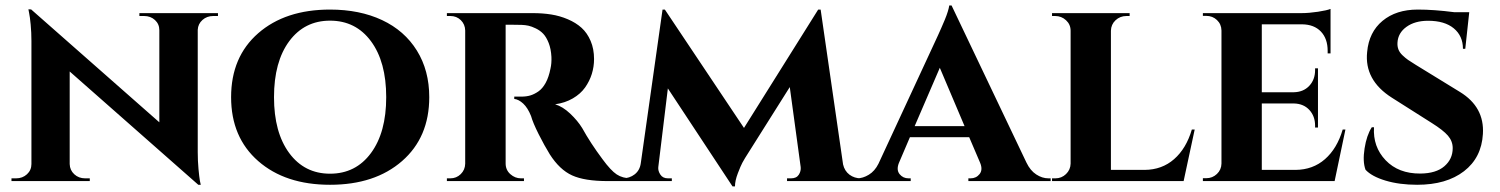

<svg xmlns="http://www.w3.org/2000/svg" viewBox="-20 -647 5360 686"><path d="M478 -600.1H758.8V-589.8H741.7Q719.2 -589.8 703.4 -575.7Q687.5 -561.5 686.5 -540.5V-103.5Q686.5 -72.3 689.2 -43.2Q691.9 -14.2 694.3 -0.5L697.3 13.2H688.5L229 -391.6V-61Q229.5 -39.1 245.4 -24.4Q261.2 -9.8 284.2 -9.8H300.8V0H21V-9.8H37.6Q60.5 -9.8 76.4 -24.4Q92.3 -39.1 92.3 -61V-500.5Q92.3 -530.8 89.6 -559.1Q86.9 -587.4 84 -600.6L81.5 -613.8L91.3 -613.3L549.3 -210V-539.1Q549.3 -561 533.7 -575.4Q518.1 -589.8 495.1 -589.8H478Z M1159.2 -612.8Q1265.1 -612.8 1345.2 -575.2Q1425.3 -537.6 1469.5 -466.3Q1513.7 -395 1513.7 -299.8Q1513.7 -156.2 1416.5 -71.5Q1319.3 13.2 1159.2 13.2Q999.5 13.2 902.6 -71.5Q805.7 -156.2 805.7 -299.8Q805.7 -443.8 902.6 -528.3Q999.5 -612.8 1159.2 -612.8ZM1159.2 -26.4Q1251 -26.4 1305.4 -100.1Q1359.9 -173.8 1359.9 -299.8Q1359.9 -426.3 1305.4 -499.8Q1251 -573.2 1159.2 -573.2Q1067.9 -573.2 1013.4 -499.8Q959 -426.3 959 -299.8Q959 -173.8 1013.4 -100.1Q1067.9 -26.4 1159.2 -26.4Z M1576.7 -600.1H1884.3Q1918.9 -600.1 1949.7 -595.2Q1980.5 -590.3 2009 -578.1Q2037.6 -565.9 2057.9 -547.6Q2078.1 -529.3 2090.3 -500.7Q2102.5 -472.2 2102.5 -436Q2102.5 -408.7 2094.5 -382.8Q2086.4 -356.9 2070.3 -334.2Q2054.2 -311.5 2026.6 -295.4Q1999 -279.3 1963.4 -274.4Q1990.7 -266.1 2017.3 -241Q2043.9 -215.8 2060.1 -189.5Q2089.4 -136.2 2132.8 -78.1Q2162.1 -38.1 2183.3 -23.9Q2204.6 -9.8 2235.4 -9.8V0H2151.4Q2068.8 0 2024.2 -20.3Q1979.5 -40.5 1944.3 -95.7Q1925.3 -126.5 1904.5 -167.7Q1883.8 -209 1877.4 -232.4Q1865.7 -261.7 1849.4 -276.9Q1833 -292 1817.4 -293.5V-301.8H1842.8Q1860.4 -301.8 1874.5 -305.9Q1888.7 -310.1 1903.6 -320.3Q1918.5 -330.6 1929.7 -351.1Q1940.9 -371.6 1946.8 -401.9Q1951.2 -420.4 1950.2 -443.8Q1948.7 -472.2 1940.4 -493.4Q1932.1 -514.6 1920.9 -526.4Q1909.7 -538.1 1894.5 -545.4Q1879.4 -552.7 1867.9 -555.2Q1856.4 -557.6 1843.8 -558.1Q1829.1 -558.6 1809.6 -558.6Q1790 -558.6 1786.6 -558.6V-63Q1786.6 -39.6 1803.5 -24.7Q1820.3 -9.8 1841.3 -9.8H1852.1V0H1576.7V-9.8H1588.9Q1610.8 -9.8 1626.2 -24.9Q1641.6 -40 1642.1 -62V-538.1Q1641.6 -560.1 1626.5 -575Q1611.3 -589.8 1589.4 -589.8H1576.7Z M2912.1 -612.8 2992.2 -59.6Q2997.6 -36.1 3015.1 -22.9Q3032.7 -9.8 3056.2 -9.8H3070.3V0H2792V-9.8H2806.2Q2825.7 -9.8 2834 -22.7Q2842.3 -35.6 2840.8 -49.8L2801.8 -335.9L2642.1 -82.5Q2638.2 -76.2 2632.3 -65.4Q2626.5 -54.7 2616.2 -27.8Q2606 -1 2606 19H2597.2L2366.2 -331.1L2332 -49.8Q2330.6 -36.6 2339.4 -23.2Q2348.1 -9.8 2366.7 -9.8H2380.4V0H2190.4V-9.8H2204.1Q2229.5 -9.8 2247.8 -24.2Q2266.1 -38.6 2269.5 -64L2347.2 -612.8H2355.5L2638.2 -189.9L2903.3 -612.8Z M3379.9 -627.4 3647.5 -65.9Q3661.1 -37.6 3682.4 -23.7Q3703.6 -9.8 3726.1 -9.8H3733.9V0H3439.9V-9.8H3447.8Q3467.8 -9.8 3480 -25.1Q3492.2 -40.5 3481.9 -65.4L3442.9 -156.7H3231L3191.4 -64Q3182.1 -39.6 3194.3 -24.7Q3206.5 -9.8 3226.1 -9.8H3233.9V0H3034.2V-9.8H3042Q3063 -9.8 3084.2 -22.7Q3105.5 -35.6 3118.7 -62L3324.7 -506.3Q3325.7 -508.3 3331.8 -521.7Q3337.9 -535.2 3343.5 -547.9Q3349.1 -560.5 3355.7 -576.4Q3362.3 -592.3 3366.5 -606Q3370.6 -619.6 3371.6 -627.4ZM3248 -196.3H3426.3L3337.9 -404.8Z M4248.5 -184.1 4209 0H3738.8V-9.8H3751Q3772.9 -9.8 3788.8 -25.1Q3804.7 -40.5 3805.2 -62.5V-537.1Q3805.2 -559.6 3788.8 -574.7Q3772.5 -589.8 3750 -589.8H3738.8V-600.1H4016.1V-589.8H4004.9Q3981.9 -589.8 3965.8 -574.7Q3949.7 -559.6 3949.2 -537.1V-40H4069.8Q4131.8 -40.5 4175 -78.4Q4218.3 -116.2 4238.3 -184.1Z M4787.1 -184.1 4748.5 0H4746.1H4277.8V-10.3H4290Q4312 -10.3 4327.9 -25.4Q4343.8 -40.5 4344.2 -62.5V-538.1Q4343.8 -560.5 4328.1 -575.4Q4312.5 -590.3 4290 -590.3H4277.8V-600.1H4629.9Q4656.7 -600.1 4689 -605Q4721.2 -609.9 4733.9 -615.2V-456.1H4723.6V-465.3Q4723.6 -508.8 4699.5 -534.2Q4675.3 -559.6 4632.3 -560.1H4488.3V-317.4H4602.1Q4636.7 -317.9 4657.7 -340.1Q4678.7 -362.3 4678.7 -396.5V-402.8H4689V-191.4H4678.7V-198.2Q4678.7 -231.9 4658.2 -254.2Q4637.7 -276.4 4603.5 -277.3H4488.3V-40H4608.9Q4670.9 -40.5 4714.1 -78.4Q4757.3 -116.2 4777.3 -184.1Z M5038.1 -415.5 5196.3 -318.4Q5284.2 -264.6 5278.3 -168.5Q5273.4 -83.5 5210.7 -35.2Q5147.9 13.2 5043.5 13.2Q4980 13.2 4930.4 -1.7Q4880.9 -16.6 4858.9 -40.5Q4848.1 -69.8 4855.5 -116.7Q4862.8 -163.6 4881.3 -192.4H4889.2Q4884.8 -122.6 4930.7 -74.5Q4976.6 -26.4 5054.7 -26.9Q5110.8 -27.3 5140.6 -53Q5170.4 -78.6 5170.4 -117.7Q5170.4 -142.6 5153.3 -162.4Q5136.2 -182.1 5095.7 -207.5L4953.1 -297.9Q4854 -360.8 4864.7 -461.4Q4871.1 -532.2 4919.7 -572.5Q4968.3 -612.8 5045.4 -612.8Q5103.5 -612.8 5175.3 -603.5H5229.5L5215.3 -472.7H5207Q5207 -518.6 5174.3 -545.7Q5141.6 -572.8 5082.5 -572.8Q5035.2 -572.8 5005.1 -551Q4975.1 -529.3 4973.1 -495.1Q4972.2 -481.9 4976.3 -470.7Q4980.5 -459.5 4991 -449.5Q5001.5 -439.5 5011 -432.9Q5020.5 -426.3 5038.1 -415.5Z"/></svg>

Font: Cinzel Bold
Style: Regular
Weight: 700
Designer: Natanael Gama
Version: Version 1.001;PS 001.001;hotconv 1.0.56;makeotf.lib2.0.21325